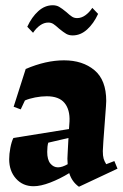

<svg xmlns="http://www.w3.org/2000/svg" viewBox="-20 -695 468 732"><path d="M428 -52 281 17Q254 -2 244 -35Q208 -13 171.5 1Q135 15 108 15Q67 15 41 -14Q15 -43 15 -88Q15 -108 19.5 -131.5Q24 -155 31 -169L243 -203L245 -232Q247 -277 226 -302.5Q205 -328 158 -328Q137 -328 114 -323.5Q91 -319 75 -312L59 -278L32 -288L78 -432Q155 -465 224 -465Q295 -465 340 -427.5Q385 -390 385 -310L384 -290L374 -155L372 -119Q372 -101 375 -90.5Q378 -80 385 -69L416 -81ZM238 -69 237 -90 238 -112 241 -169 164 -151Q160 -138 160 -116Q160 -86 172 -71.5Q184 -57 201 -57Q217 -57 238 -69ZM205 -586Q192 -598 183.5 -603.5Q175 -609 164 -609Q148 -609 133 -598.5Q118 -588 106 -570L84 -593Q101 -630 126 -652.5Q151 -675 181 -675Q195 -675 205.5 -669Q216 -663 233 -649Q246 -637 254.5 -631.5Q263 -626 274 -626Q290 -626 305 -636.5Q320 -647 332 -665L354 -642Q337 -605 312 -582.5Q287 -560 257 -560Q243 -560 232.5 -566Q222 -572 205 -586Z"/></svg>

Font: Rakkas
Style: Regular
Weight: 400
Designer: Zeynep Akay
Foundry: Zeynep Akay
Version: Version 2.000